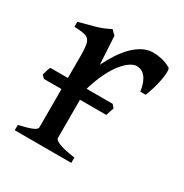

<svg xmlns="http://www.w3.org/2000/svg" viewBox="-118 -564 632 659"><g transform="rotate(30 198.0 -234.5)"><path d="M272.5 -202.6H168.5V-50.8Q168.5 -43.5 186.8 -35.6Q205.1 -27.8 251 -21V0H26.9V-21Q59.1 -28.3 77.1 -35.4Q95.2 -42.5 95.2 -50.8V-202.6H25.4L14.6 -213.4Q17.1 -221.2 19.3 -230Q21.5 -238.8 25.4 -246.6H95.2V-335Q95.2 -351.1 94.2 -362.1Q93.3 -373 91.8 -379.9Q90.3 -386.7 88.1 -390.6Q85.9 -394.5 84 -397Q80.6 -400.4 76.4 -402.6Q72.3 -404.8 65.7 -406.2Q59.1 -407.7 49.8 -408.4Q40.5 -409.2 26.9 -410.2V-429.7Q58.6 -438 89.1 -446.5Q119.6 -455.1 144 -468.8L161.1 -451.7L167.5 -340.8Q180.7 -367.7 196 -391.1Q211.4 -414.6 229 -431.9Q246.6 -449.2 265.9 -459Q285.2 -468.8 306.2 -468.8Q321.8 -468.8 339.8 -464.8Q357.9 -460.9 376 -450.7Q380.4 -447.8 380.1 -433.6Q379.9 -419.4 376.2 -400.9Q372.6 -382.3 366.7 -362.8Q360.8 -343.3 355 -330.1H334Q331.1 -349.6 325.7 -363.3Q320.3 -377 313.2 -385Q306.2 -393.1 297.6 -396.7Q289.1 -400.4 279.8 -400.4Q269 -400.4 254.9 -391.4Q240.7 -382.3 225.6 -363.8Q210.4 -345.2 195.8 -315.9Q181.2 -286.6 169.4 -246.6H272.5L283.2 -234.4Z"/></g></svg>

Font: Gentium Plus Afr
Style: Regular
Weight: 400
Designer: J. Victor Gaultney, Annie Olsen, Iska Routamaa, Becca Hirsbrunner
Foundry: SIL International
Version: Version 5.000